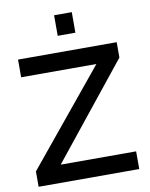

<svg xmlns="http://www.w3.org/2000/svg" viewBox="-98 -987 825 1058"><g transform="rotate(-10 314.5 -458.0)"><path d="M31 0V-86L462 -611H41V-710H593V-624L172 -99H594V0ZM378 -801H279V-916H378Z"/></g></svg>

Font: Raleway
Style: Regular
Weight: 600
Designer: Matt McInerney, Pablo Impallari, Rodrigo Fuenzalida
Foundry: Matt McInerney, Pablo Impallari, Rodrigo Fuenzalida
Version: Version 1.000;PS 001.001;hotconv 1.0.56; ttfautohint (v1.5)